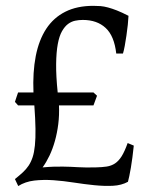

<svg xmlns="http://www.w3.org/2000/svg" viewBox="-20 -623 509 658"><path d="M300.3 -261.7H182.1Q183.6 -228.5 179.7 -197.8Q175.8 -167 168.2 -139.9Q160.6 -112.8 149.7 -89.8Q138.7 -66.9 126 -49.3Q148.4 -51.3 165.3 -51.8Q182.1 -52.2 196.3 -52Q210.4 -51.8 222.7 -51.3Q234.9 -50.8 247.8 -50Q260.7 -49.3 274.9 -49.1Q289.1 -48.8 307.1 -49.3Q329.6 -49.8 345.7 -52.2Q361.8 -54.7 374.3 -63Q386.7 -71.3 397 -87.6Q407.2 -104 417.5 -132.8L438.5 -124Q436.5 -103 433.8 -83.7Q431.2 -64.5 428.5 -48.1Q425.8 -31.7 423.1 -19.5Q420.4 -7.3 418.5 0Q396.5 12.2 366.9 13.7Q337.4 15.1 303.5 11.7Q269.5 8.3 233.6 2.7Q197.8 -2.9 163.1 -5.4Q128.4 -7.8 97.4 -4.2Q66.4 -0.5 42.5 14.6L31.2 -9.3Q46.4 -21.5 58.1 -32.2Q69.8 -43 78.1 -55.4Q86.4 -67.9 91.8 -84.2Q97.2 -100.6 99.6 -124.5Q102.1 -148.4 101.6 -181.9Q101.1 -215.3 97.7 -261.7H42L31.2 -273.9Q33.7 -281.2 36.4 -289.8Q39.1 -298.3 42 -306.2H94.7Q91.8 -375.5 102.5 -430.7Q113.3 -485.8 138.4 -524.2Q163.6 -562.5 203.9 -582.8Q244.1 -603 299.8 -603Q312.5 -603 324.5 -602.1Q336.4 -601.1 350.1 -597.4Q363.8 -593.8 380.6 -587.2Q397.5 -580.6 420.4 -568.8Q419.9 -556.2 418 -538.1Q416 -520 413.3 -501.2Q410.6 -482.4 407.5 -465.6Q404.3 -448.7 401.4 -439.5H378.4Q371.6 -500 342 -527.3Q312.5 -554.7 263.7 -554.7Q250.5 -554.7 237.5 -552Q224.6 -549.3 213.1 -540.8Q201.7 -532.2 192.4 -515.9Q183.1 -499.5 178 -471.9Q172.9 -444.3 172.4 -403.6Q171.9 -362.8 177.7 -306.2H300.3L312.5 -294.9Z"/></svg>

Font: GentiumAlt
Style: Regular
Weight: 400
Designer: J. Victor Gaultney
Version: Version 1.02; 2005; OFL release